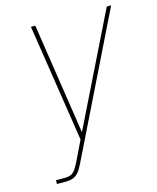

<svg xmlns="http://www.w3.org/2000/svg" viewBox="-111 -813 730 890"><g transform="rotate(-15 254.0 -367.5)"><path d="M51 0V-18H95Q106 -18 117 -21Q128 -24 136.5 -32.5Q145 -41 150.5 -51.5Q156 -62 162 -72L210 -171L123 -735H144L225 -202L487 -735H508L179 -64Q173 -52 165.5 -39Q158 -26 147 -16.5Q136 -7 122.5 -3.5Q109 0 95 0Z"/></g></svg>

Font: Iosevka SS04 Thin
Style: Italic
Weight: 100
Italic angle: -9°
Monospace: yes
Designer: Belleve Invis
Foundry: Belleve Invis
Version: Version 19.0.0; ttfautohint (v1.8.4)